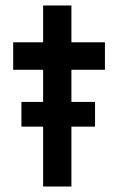

<svg xmlns="http://www.w3.org/2000/svg" viewBox="-20 -679 424 699"><path d="M240 -218V0H137V-218H58V-308H137V-425H28V-525H137V-659H240V-525H362V-425H240V-308H326V-218Z"/></svg>

Font: Our Lexend
Style: Regular
Weight: 400
Designer: Bonnie Shaver-Troup, Thomas Jockin
Foundry: Lexend
Version: Version 1.007